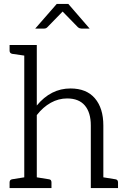

<svg xmlns="http://www.w3.org/2000/svg" viewBox="-20 -961 639 981"><path d="M570 -45Q583 -43 583 -29V0H444V-320Q444 -386 413.5 -422Q383 -458 323 -458Q279 -458 239.5 -436Q200 -414 168 -373V-55L230 -45Q243 -44 243 -29V0H29V-29Q29 -43 42 -45L104 -55V-677L42 -686Q29 -689 29 -702V-731H168V-422Q240 -509 340 -509Q422 -509 465 -458.5Q508 -408 508 -320V-55ZM160 -815 270 -941H329L438 -815H396Q387 -815 379 -821L300 -902L221 -821Q215 -815 205 -815Z"/></svg>

Font: Aleo Light
Style: Regular
Weight: 300
Designer: Alessio Laiso
Foundry: Alessio Laiso
Version: Version 2.000